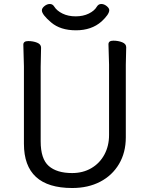

<svg xmlns="http://www.w3.org/2000/svg" viewBox="-20 -919 750 963"><path d="M528 -868Q528 -847 489 -811Q439 -767 361 -767Q283 -767 236.5 -806.5Q190 -846 190 -867Q190 -878 203 -888.5Q216 -899 230 -899Q244 -899 252 -886Q265 -865 293.5 -851Q322 -837 359.5 -837Q397 -837 425.5 -851Q454 -865 466 -886Q474 -899 488 -899Q502 -899 515 -888.5Q528 -878 528 -868ZM186 -680 184 -584V-210Q184 -122 224.5 -86.5Q265 -51 342 -51Q396 -51 438 -75.5Q480 -100 503.5 -143.5Q527 -187 527 -242V-595L524 -697Q524 -715 548.5 -715Q573 -715 593 -707Q613 -699 613 -682L611 -594V-230Q611 -154 577 -96.5Q543 -39 482.5 -7.5Q422 24 342 24Q100 24 100 -198V-586L97 -695Q97 -713 121.5 -713Q146 -713 166 -705Q186 -697 186 -680Z"/></svg>

Font: LXGW WenKai Lite Medium
Style: Regular
Weight: 500
Designer: LXGW / Fontworks Inc.
Foundry: LXGW / Fontworks Inc.
Version: Version 1.511; March 25, 2025